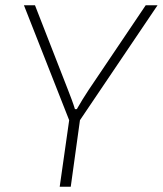

<svg xmlns="http://www.w3.org/2000/svg" viewBox="-20 -710 619 730"><path d="M579 -690H534L317 -368C303 -347 285 -318 272 -295H265C258 -318 248 -344 239 -367L113 -690H71L243 -253L207 0H249L284 -253Z"/></svg>

Font: Exo 2 Extra Light
Style: Italic
Weight: 250
Italic angle: -8°
Designer: Natanael Gama
Version: Version 1.001;PS 001.001;hotconv 1.0.88;makeotf.lib2.5.64775